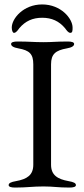

<svg xmlns="http://www.w3.org/2000/svg" viewBox="-20 -840 380 865"><path d="M170 -820C85 -820 33 -756 33 -716C33 -703 37 -692 43 -692C53 -692 61 -705 67 -713C94 -745 127 -760 170 -760C213 -760 246 -745 273 -713C279 -705 287 -692 297 -692C307 -692 307 -703 307 -716C307 -756 255 -820 170 -820ZM48 5C102 5 126 0 176 0C222 0 239 5 293 5C310 5 322 2 322 -6C322 -15 312 -20 289 -24C239 -33 210 -51 210 -98V-550C210 -597 231 -613 281 -622C304 -626 314 -633 314 -642C314 -650 302 -653 285 -653C231 -653 219 -650 176 -650C130 -650 113 -653 59 -653C42 -653 30 -650 30 -642C30 -633 40 -626 63 -622C113 -613 130 -597 130 -550V-98C130 -51 102 -33 52 -24C29 -20 19 -15 19 -6C19 2 31 5 48 5Z"/></svg>

Font: EB Garamond
Style: Regular
Weight: 400
Designer: Georg Duffner and Octavio Pardo
Foundry: Georg Duffner
Version: Version 1.000;PS 001.000;hotconv 1.0.88;makeotf.lib2.5.64775